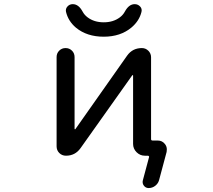

<svg xmlns="http://www.w3.org/2000/svg" viewBox="-20 -782 1040 939"><path d="M590.8 -725.6Q610.4 -761.7 638.7 -761.7Q654.3 -761.7 665 -750.5Q675.8 -739.3 671.9 -723.6Q661.1 -679.7 623 -647.5Q569.3 -602.5 487.3 -602.5Q405.3 -602.5 351.6 -646.5Q313.5 -678.7 302.7 -724.6Q299.8 -739.3 310.1 -750.5Q320.3 -761.7 335.9 -761.7Q364.3 -761.7 383.8 -725.6Q392.6 -709 408.2 -697.3Q440.4 -672.9 487.3 -672.9Q534.2 -672.9 566.4 -697.3Q582 -709 590.8 -725.6ZM630.9 -412.1Q630.9 -414.1 629.4 -414.6Q627.9 -415 627 -414.1L374 -57.6Q347.7 -20.5 302.7 -20.5Q283.2 -20.5 270 -33.7Q256.8 -46.9 256.8 -66.4V-502.9Q256.8 -521.5 269.5 -534.2Q282.2 -546.9 300.8 -546.9Q319.3 -546.9 332 -534.2Q344.7 -521.5 344.7 -502.9V-152.3Q344.7 -150.4 346.2 -149.9Q347.7 -149.4 348.6 -150.4L601.6 -509.8Q627.9 -546.9 673.8 -546.9Q692.4 -546.9 705.6 -533.7Q718.8 -520.5 718.8 -502V-101.6Q718.8 -94.7 726.6 -94.7H752Q773.4 -94.7 787.1 -77.1Q795.9 -65.4 795.9 -51.8Q795.9 -44.9 794.9 -39.1L757.8 99.6Q752.9 116.2 738.8 127Q724.6 137.7 707 137.7Q692.4 137.7 683.6 126Q674.8 114.3 678.7 99.6L709 -13.7Q710 -15.6 708 -18.1Q706.1 -20.5 703.1 -20.5H688.5Q665 -20.5 647.9 -37.6Q630.9 -54.7 630.9 -78.1Z"/></svg>

Font: Rounded Mgen+ 2m regular
Style: Regular
Weight: 400
Designer: [Source Han Sans]
Ryoko NISHIZUKA  (kana & ideographs); Paul D. Hunt (Latin, Greek & Cyrillic); Wenlong ZHANG  (bopomofo
Version: Version 1.059.20150602